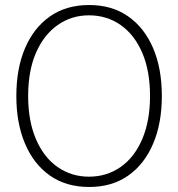

<svg xmlns="http://www.w3.org/2000/svg" viewBox="-20 -732 709 764"><path d="M335 12Q243 12 178.5 -33.5Q114 -79 79.5 -160.5Q45 -242 45 -350Q45 -459 79.5 -540Q114 -621 178.5 -666.5Q243 -712 335 -712Q426 -712 490.5 -666.5Q555 -621 589.5 -540Q624 -459 624 -350Q624 -242 589.5 -160.5Q555 -79 490.5 -33.5Q426 12 335 12ZM334 -29Q405 -29 460 -67.5Q515 -106 546 -178.5Q577 -251 577 -350Q577 -450 546 -522Q515 -594 460 -632.5Q405 -671 334 -671Q264 -671 209 -632Q154 -593 123 -521.5Q92 -450 92 -350Q92 -251 123 -178.5Q154 -106 209 -67.5Q264 -29 334 -29Z"/></svg>

Font: DM Sans 28pt ExtraLight
Style: Regular
Weight: 250
Version: Version 4.004;gftools[0.9.30]